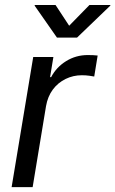

<svg xmlns="http://www.w3.org/2000/svg" viewBox="-20 -770 475 790"><path d="M27.8 0 116.7 -535.6H199.7L186 -452.6H190.4Q211.9 -493.7 252.2 -518.6Q292.5 -543.5 341.3 -543.5Q351.6 -543.5 363.3 -543Q375 -542.5 381.8 -541.5L367.7 -455.1Q362.3 -456.1 347.9 -458.3Q333.5 -460.4 316.4 -460.4Q281.2 -460.4 249.8 -445.1Q218.3 -429.7 197.3 -401.4Q176.3 -373 169.4 -333.5L114.3 0ZM208.5 -749.5 264.6 -664.1 348.1 -749.5H434.6L433.6 -746.6L296.9 -615.2H214.4L122.6 -746.6L123 -749.5Z"/></svg>

Font: Inter 20pt
Style: Italic
Weight: 400
Italic angle: -9.3988°
Version: Version 4.001;git-66647c0bb